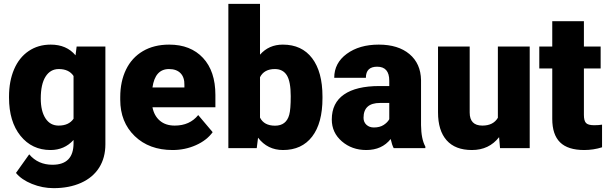

<svg xmlns="http://www.w3.org/2000/svg" viewBox="-20 -770 3161 998"><path d="M26.9 -268.1Q26.9 -348.1 53.2 -409.7Q79.6 -471.2 128.9 -504.6Q178.2 -538.1 243.7 -538.1Q326.2 -538.1 372.6 -482.4L378.4 -528.3H527.8V-20Q527.8 49.8 495.4 101.3Q462.9 152.8 401.4 180.4Q339.8 208 258.8 208Q200.7 208 146.2 186Q91.8 164.1 63 128.9L131.8 32.2Q177.7 86.4 252.9 86.4Q362.3 86.4 362.3 -25.9V-42.5Q314.9 9.8 242.7 9.8Q146 9.8 86.4 -64.2Q26.9 -138.2 26.9 -262.2ZM191.9 -257.8Q191.9 -192.9 216.3 -155Q240.7 -117.2 284.7 -117.2Q337.9 -117.2 362.3 -152.8V-375Q338.4 -411.1 285.6 -411.1Q241.7 -411.1 216.8 -371.8Q191.9 -332.5 191.9 -257.8Z M877 9.8Q755.4 9.8 680.2 -62.7Q605 -135.3 605 -251.5V-265.1Q605 -346.2 635 -408.2Q665 -470.2 722.7 -504.2Q780.3 -538.1 859.4 -538.1Q970.7 -538.1 1035.2 -469Q1099.6 -399.9 1099.6 -276.4V-212.4H772.5Q781.2 -168 811 -142.6Q840.8 -117.2 888.2 -117.2Q966.3 -117.2 1010.3 -171.9L1085.4 -83Q1054.7 -40.5 998.3 -15.4Q941.9 9.8 877 9.8ZM858.4 -411.1Q786.1 -411.1 772.5 -315.4H938.5V-328.1Q939.5 -367.7 918.5 -389.4Q897.5 -411.1 858.4 -411.1Z M1656.2 -259.8Q1656.2 -129.9 1602.5 -60.1Q1548.8 9.8 1451.2 9.8Q1370.6 9.8 1321.3 -54.2L1314.5 0H1167V-750H1331.5V-485.8Q1377.4 -538.1 1450.2 -538.1Q1548.8 -538.1 1602.5 -467.3Q1656.2 -396.5 1656.2 -268.1ZM1491.2 -270Q1491.2 -346.2 1470.9 -378.7Q1450.7 -411.1 1408.7 -411.1Q1353 -411.1 1331.5 -368.7V-158.7Q1352.5 -116.7 1409.7 -116.7Q1467.8 -116.7 1483.4 -173.3Q1491.2 -201.2 1491.2 -270Z M2026.4 0Q2017.6 -16.1 2010.7 -47.4Q1965.3 9.8 1883.8 9.8Q1809.1 9.8 1756.8 -35.4Q1704.6 -80.6 1704.6 -148.9Q1704.6 -234.9 1768.1 -278.8Q1831.5 -322.8 1952.6 -322.8H2003.4V-350.6Q2003.4 -423.3 1940.4 -423.3Q1881.8 -423.3 1881.8 -365.7H1717.3Q1717.3 -442.4 1782.5 -490.2Q1847.7 -538.1 1948.7 -538.1Q2049.8 -538.1 2108.4 -488.8Q2167 -439.5 2168.5 -353.5V-119.6Q2169.4 -46.9 2190.9 -8.3V0ZM1923.3 -107.4Q1954.1 -107.4 1974.4 -120.6Q1994.6 -133.8 2003.4 -150.4V-234.9H1955.6Q1869.6 -234.9 1869.6 -157.7Q1869.6 -135.3 1884.8 -121.3Q1899.9 -107.4 1923.3 -107.4Z M2574.2 -57.1Q2522 9.8 2433.1 9.8Q2346.2 9.8 2301.5 -40.8Q2256.8 -91.3 2256.8 -186V-528.3H2421.4V-185.1Q2421.4 -117.2 2487.3 -117.2Q2543.9 -117.2 2567.9 -157.7V-528.3H2733.4V0H2579.1Z M3015.1 -659.7V-528.3H3102.1V-414.1H3015.1V-172.4Q3015.1 -142.6 3025.9 -130.9Q3036.6 -119.1 3068.4 -119.1Q3092.8 -119.1 3109.4 -122.1V-4.4Q3064.9 9.8 3016.6 9.8Q2931.6 9.8 2891.1 -30.3Q2850.6 -70.3 2850.6 -151.9V-414.1H2783.2V-528.3H2850.6V-659.7Z"/></svg>

Font: TypoPRO Roboto
Style: Regular
Weight: 900
Designer: Google
Version: Version 2.136; 2016